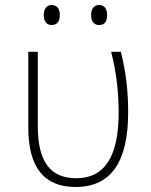

<svg xmlns="http://www.w3.org/2000/svg" viewBox="-20 -737 603 767"><path d="M376 -637C400 -637 408 -654 408 -677C408 -699 399 -717 376 -717C354 -717 344 -700 344 -677C344 -653 354 -637 376 -637ZM186 -637C210 -637 219 -654 219 -677C219 -699 210 -717 186 -717C165 -717 155 -700 155 -677C155 -653 165 -637 186 -637ZM282 10C423 10 492 -89 492 -289C492 -375 483 -449 463 -530H424C445 -449 454 -367 454 -287C454 -112 398 -25 285 -25C181 -25 131 -91 131 -233V-530H93V-228C93 -71 154 10 282 10Z"/></svg>

Font: Noto Sans Mono SemiCondensed ExtraLight
Style: Regular
Weight: 200
Width: 4
Designer: Monotype Design Team
Foundry: Monotype Imaging Inc.
Version: Version 2.014